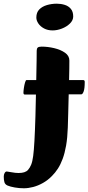

<svg xmlns="http://www.w3.org/2000/svg" viewBox="-130 -776 479 1041"><path d="M-0.6 244.8Q-25.6 244.8 -49.9 240.5Q-74.2 236.3 -89 230Q-102.6 224 -106.1 211.6Q-109.6 199.2 -109.6 181.4Q-109.6 169.9 -104.8 161.9Q-100.1 153.8 -93.3 153.8Q-88.3 153.8 -67.5 157.9Q-46.7 162 -29.4 162Q-11.2 162 1.5 157.9Q14.2 153.8 21.9 145.3Q32.2 133.6 39 116.8Q45.9 100 49.9 69.9Q53.9 39.9 56.7 -11.9Q59.6 -63.6 62.1 -145.2Q63.5 -200.6 64.7 -255.9Q65.8 -311.3 66.9 -360.4Q68 -409.5 68.5 -446.5Q69 -483.4 69 -500.9Q69 -512.4 74.3 -517.8Q79.6 -523.2 95.9 -523.2Q128.8 -523.2 163.7 -515Q198.7 -506.7 222.4 -490.1Q246.1 -473.5 246.1 -447.9Q246.1 -434.6 245.8 -404.5Q245.4 -374.5 244.4 -334.3Q243.4 -294.2 242.1 -249.6Q240.9 -205 239.9 -162.1Q238.9 -119.1 237.6 -84.1Q235.7 -28.5 228.4 13.2Q221.1 54.8 209.7 85.4Q198.3 116.1 183.9 138.2Q169.5 160.4 152 177.9Q129.7 200.9 103.2 215.8Q76.7 230.8 50 237.8Q23.4 244.8 -0.6 244.8ZM155.4 -611.1Q128.7 -611.1 108.8 -621.8Q88.8 -632.5 77.9 -648.8Q67 -665.1 67 -680.9Q67 -708.4 82.9 -724.7Q98.9 -741 124.5 -748.5Q150.1 -756 178.2 -756Q200.6 -756 221 -749.6Q241.5 -743.2 254.2 -727.9Q266.9 -712.6 266.9 -686.6Q266.9 -666 249.3 -648.6Q231.7 -631.2 205.7 -621.1Q179.7 -611.1 155.4 -611.1ZM4.1 -263.5Q-2.9 -263.5 -2.9 -273.5Q-2.9 -282.5 -0.5 -299.1Q1.9 -315.6 5.8 -328.7Q9.6 -341.8 13.6 -341.8H321.4Q329.4 -341.8 329.4 -331.8Q329.4 -296.1 323.6 -280.3Q317.9 -264.5 310.9 -264.5Q309.9 -264.5 287.1 -264.5Q264.3 -264.5 229.9 -264.5Q195.5 -264.5 156.9 -264Q118.2 -263.5 83.4 -263.5Q48.7 -263.5 26.9 -263.5Q5.1 -263.5 4.1 -263.5Z"/></svg>

Font: Briem Hand Thin
Style: Regular
Weight: 100
Designer: Gunnlaugur SE Briem, Eben Sorkin
Foundry: Sorkin Type Co.
Version: Version 1.003